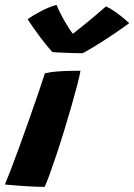

<svg xmlns="http://www.w3.org/2000/svg" viewBox="-46 -746 538 768"><path d="M132.5 1.5Q102 1.5 58.8 -1.2Q15.5 -4 -26.5 -8Q-20.5 -21.5 -5.2 -60.8Q10 -100 29.5 -153.5Q49 -207 69.2 -264.2Q89.5 -321.5 106.5 -371.5Q123.5 -421.5 133.5 -452.5Q152 -457.5 179 -459.8Q206 -462 232.5 -462.5Q259 -463 276 -463Q273 -445.5 263.8 -409.2Q254.5 -373 241 -325.8Q227.5 -278.5 212 -227.8Q196.5 -177 181 -130.5Q165.5 -84 152.8 -49Q140 -14 132.5 1.5ZM378 -720.5Q394 -713.5 414.5 -699Q435 -684.5 451.2 -670.8Q467.5 -657 471 -653.5Q438.5 -629.5 401 -604.5Q363.5 -579.5 331.8 -560.2Q300 -541 284 -533Q267 -533 243.8 -533.8Q220.5 -534.5 198.8 -535.5Q177 -536.5 163.5 -537.5Q115 -592 64.5 -669Q83 -683 117.5 -701Q152 -719 180 -726.5Q195 -691 214.8 -657.5Q234.5 -624 245.5 -611Q256.5 -619.5 278.5 -637Q300.5 -654.5 326.8 -676.5Q353 -698.5 378 -720.5Z"/></svg>

Font: Grandstander
Style: Bold Italic
Weight: 700
Italic angle: -15°
Designer: Tyler Finck
Foundry: Etcetera Type Co
Version: Version 1.200; ttfautohint (v1.8.3)